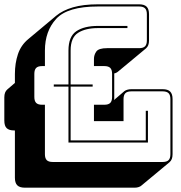

<svg xmlns="http://www.w3.org/2000/svg" viewBox="-24 -750 839 889"><path d="M765 -36V-291Q765 -310 756.5 -318.5Q748 -327 729 -327H584Q565 -327 556.5 -318.5Q548 -310 548 -291V-189H411V-265H459Q478 -265 486.5 -273.5Q495 -282 495 -301V-408Q495 -427 486.5 -435.5Q478 -444 459 -444H411V-477Q411 -496 422 -511.5Q433 -527 472 -527H620Q639 -527 647.5 -535.5Q656 -544 656 -563V-684Q656 -703 647.5 -711.5Q639 -720 620 -720H430Q289 -720 236.5 -663Q184 -606 184 -516V-444H171Q152 -444 143.5 -435.5Q135 -427 135 -408V-301Q135 -282 143.5 -273.5Q152 -265 171 -265H184V-36Q184 -17 192.5 -8.5Q201 0 220 0H729Q748 0 756.5 -8.5Q765 -17 765 -36ZM661 -237V-90H293V-349H225V-359H293V-516Q293 -581 329.5 -605.5Q366 -630 430 -630H566V-620H430Q372 -620 337.5 -598Q303 -576 303 -516V-359H405V-349H303V-100H651V-237ZM631 109Q627 113 618.5 116Q610 119 600 119H91Q67 119 56 108Q45 97 45 73V-146H42Q18 -146 7 -156.5Q-4 -167 -4 -192V-299Q-4 -312 -0.5 -321Q3 -330 10 -336L45 -366V-407Q45 -457 59 -499Q73 -541 107 -569L236 -677Q266 -702 313.5 -716Q361 -730 430 -730H620Q644 -730 655 -719Q666 -708 666 -684V-563Q666 -550 662.5 -541Q659 -532 652 -526L522 -418L523 -419Q520 -416 515 -413.5Q510 -411 505 -410V-301Q505 -297 505 -293.5Q505 -290 504 -287L552 -328Q557 -332 565.5 -334.5Q574 -337 584 -337H729Q753 -337 764 -326Q775 -315 775 -291V-36Q775 -23 771.5 -14Q768 -5 761 1Z"/></svg>

Font: Bungee Shade
Style: Regular
Weight: 400
Designer: David Jonathan Ross
Foundry: David Jonathan Ross
Version: Version 1.000;PS 1.0;hotconv 1.0.72;makeotf.lib2.5.5900